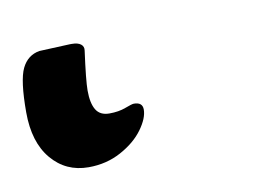

<svg xmlns="http://www.w3.org/2000/svg" viewBox="-123 3 397 284"><g transform="rotate(-10 76.0 145.0)"><path d="M-86 141Q-86 93 -77.5 75.5Q-69 58 -51 55L-5 53H-2Q7 53 11.5 56.5Q16 60 15 66Q9 110 9 125Q9 144 15 154Q21 164 35 164Q49 164 59.5 160Q70 156 73 156Q86 156 86 167Q86 180 74 196.5Q62 213 40 225Q18 237 -9 237Q-43 237 -64.5 211.5Q-86 186 -86 141Z"/></g></svg>

Font: EB Garamond SemiBold
Style: Regular
Weight: 600
Designer: Georg Duffner and Octavio Pardo
Foundry: Georg Duffner
Version: Version 1.000